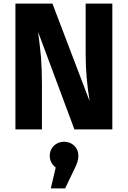

<svg xmlns="http://www.w3.org/2000/svg" viewBox="-20 -713 703 1058"><path d="M599 -693H452V-413C452 -332 459 -246 474 -155L269 -693H65V0H211V-254C211 -309 209 -357 206 -398C202 -438 197 -484 190 -537L390 0H599ZM333 68C288 68 254 102 254 145C254 171 265 193 287 210L260 325H339L385 229C405 189 412 170 412 145C412 101 378 68 333 68Z"/></svg>

Font: Fira Sans
Style: Bold
Weight: 700
Designer: Carrois Corporate & Edenspiekermann AG
Foundry: Carrois Corporate GbR & Edenspiekermann AG
Version: Version 4.203